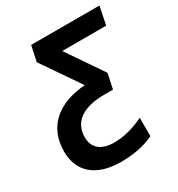

<svg xmlns="http://www.w3.org/2000/svg" viewBox="-172 -827 882 950"><g transform="rotate(-30 268.5 -352.0)"><path d="M244 10C316 10 377 -2 432 -28V-133C375 -106 319 -90 263 -90C191 -90 148 -122 148 -185C148 -281 228 -320 337 -320H387L405 -406L265 -611H516L537 -714H147L128 -626L277 -409C133 -399 24 -326 24 -175C24 -63 98 10 244 10Z"/></g></svg>

Font: Noto Sans SemiCondensed SemiBold
Style: Italic
Weight: 600
Width: 4
Italic angle: -12°
Designer: Monotype Design Team
Foundry: Monotype Imaging Inc.
Version: Version 2.013